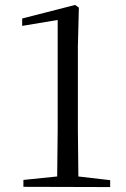

<svg xmlns="http://www.w3.org/2000/svg" viewBox="-20 -758 511 779"><path d="M75 0 427 1V-27L298 -42L296 -230V-569L300 -727L285 -738L70 -683V-653L214 -677V-230L212 -42L75 -28Z"/></svg>

Font: Source Han Serif CN
Style: Regular
Weight: 400
Designer: Ryoko NISHIZUKA 西塚涼子 (kana & ideographs); Frank Grießhammer (Latin, Greek & Cyrillic); Wenlong ZHANG 张文龙 (bopomofo); San
Foundry: Adobe
Version: Version 2.003;hotconv 1.1.1;makeotfexe 2.6.0